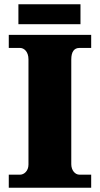

<svg xmlns="http://www.w3.org/2000/svg" viewBox="-20 -877 466 897"><path d="M66 -764H356V-857H66ZM21 0H406V-61H351C331 -61 313 -81 313 -110V-599C313 -636 327 -653 351 -653H406V-714H21V-653H74C92 -653 113 -636 113 -600V-108C113 -78 92 -61 74 -61H21Z"/></svg>

Font: Noto Serif Malayalam Black
Style: Regular
Weight: 900
Designer: Indian type Foundry, Jelle Bosma, Monotype Design Team
Foundry: Monotype Imaging Inc.
Version: Version 2.104